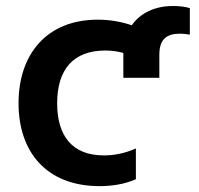

<svg xmlns="http://www.w3.org/2000/svg" viewBox="-20 -619 672 648"><path d="M562.9 -598.7C504.3 -598.7 454.2 -576 424.7 -533.7C389.6 -545.8 350.1 -552.6 309.7 -552.6C138.8 -552.6 42.6 -437.1 42.6 -270.6C42.6 -104.4 138.5 9.2 316.1 9.2C355.8 9.2 399.9 3.2 438.6 -14.2V-117.9C400.2 -100.9 364.3 -94.5 330.6 -94.5C221.9 -94.5 172.9 -162.6 172.9 -270.2C172.9 -384.6 227.3 -448.5 335.6 -448.5C355.1 -448.5 374.3 -446.4 396.3 -440.3V-435.4V-356.5H517.8V-435C517.8 -487.2 543.3 -505.3 587 -505.3C599.4 -505.3 610.4 -503.6 620.7 -502.1V-591.6C602.3 -597.3 582.4 -598.7 562.9 -598.7Z"/></svg>

Font: TID UI Semi Bold
Style: Regular
Weight: 600
Designer: The TID Project Authors
Foundry: Bakken & Bæck
Version: Version 1.001;hotconv 1.0.109;makeotfexe 2.5.65596